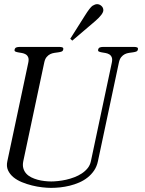

<svg xmlns="http://www.w3.org/2000/svg" viewBox="-20 -891 693 918"><path d="M91.3 -120.1Q87.4 -101.1 91.6 -86.4Q95.7 -71.8 105.5 -61Q115.2 -50.3 129.4 -43.2Q143.6 -36.1 159.7 -31.7Q175.8 -27.3 192.9 -25.4Q210 -23.4 225.1 -23.4Q239.3 -23.4 257.8 -25.4Q276.4 -27.3 296.1 -31.7Q315.9 -36.1 335.2 -43.5Q354.5 -50.8 370.8 -61.5Q387.2 -72.3 398.9 -86.7Q410.6 -101.1 414.6 -120.1L514.6 -591.3Q518.1 -607.9 514.2 -617.2Q510.3 -626.5 502.4 -631.1Q494.6 -635.7 484.9 -637.5Q475.1 -639.2 466.6 -640.6Q458 -642.1 452.9 -644.5Q447.8 -647 449.2 -653.8Q451.2 -662.1 457.8 -664.3Q464.4 -666.5 470.7 -666.5H623.5Q629.9 -666.5 635.5 -664.3Q641.1 -662.1 639.2 -653.8Q637.7 -647 631.3 -644.5Q625 -642.1 616.2 -640.9Q607.4 -639.6 596.9 -638.2Q586.4 -636.7 576.9 -632.1Q567.4 -627.4 559.6 -617.9Q551.8 -608.4 548.3 -591.3L448.2 -120.1Q442.9 -94.7 429.7 -75.4Q416.5 -56.2 398.4 -42Q380.4 -27.8 358.4 -18.3Q336.4 -8.8 313.5 -3.2Q290.5 2.4 267.6 4.9Q244.6 7.3 224.1 7.3Q206.1 7.3 182.1 4.6Q158.2 2 133.3 -4.2Q108.4 -10.3 84.7 -20Q61 -29.8 43.9 -43.9Q26.9 -58.1 18.3 -76.9Q9.8 -95.7 15.1 -120.1L115.2 -591.3Q118.7 -607.9 114.7 -617.2Q110.8 -626.5 103 -631.1Q95.2 -635.7 85.4 -637.5Q75.7 -639.2 67.1 -640.6Q58.6 -642.1 53.5 -644.5Q48.3 -647 49.8 -653.8Q51.8 -662.1 58.3 -664.3Q64.9 -666.5 71.3 -666.5H266.6Q272.9 -666.5 278.6 -664.3Q284.2 -662.1 282.2 -653.8Q280.8 -647 274.4 -644.5Q268.1 -642.1 259.3 -640.9Q250.5 -639.6 240 -638.2Q229.5 -636.7 220 -632.1Q210.4 -627.4 202.6 -617.9Q194.8 -608.4 191.4 -591.3ZM325.7 -696.8 315.9 -705.6 385.3 -815.4Q410.6 -856 422.9 -863.8Q435.1 -871.1 444.3 -871.1Q455.6 -871.1 464.8 -862.8Q474.1 -854.5 474.1 -842.3Q474.1 -823.7 435.1 -790Z"/></svg>

Font: Atsinvsda
Style: Italic
Weight: 400
Italic angle: -12°
Designer: Al Webster
Foundry: Al Webster and Michael Everson
Version: Version 2.000